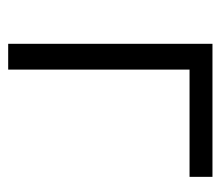

<svg xmlns="http://www.w3.org/2000/svg" viewBox="-55 -484 539 469"><g transform="rotate(90 214.5 -249.5)"><path d="M87 0V-499H412V-443H150V0Z"/></g></svg>

Font: Nunitoga
Style: Light
Weight: 300
Designer: Vernon Adams
Foundry: Vernon Adams
Version: Version 1.0